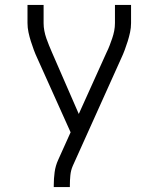

<svg xmlns="http://www.w3.org/2000/svg" viewBox="-20 -755 640 775"><path d="M197 0V-7Q197 -34 200.5 -60Q204 -86 215 -110L265 -221L131 -519Q123 -536 116.5 -553.5Q110 -571 104.5 -588.5Q99 -606 95 -624.5Q91 -643 91 -662V-735H156V-661Q156 -646 159 -630.5Q162 -615 167 -600.5Q172 -586 178 -571.5Q184 -557 190 -543L298 -295L410 -543Q417 -557 422.5 -571.5Q428 -586 433 -600.5Q438 -615 441 -630.5Q444 -646 444 -662V-735H509V-662Q509 -643 505 -624.5Q501 -606 495.5 -588.5Q490 -571 483.5 -553.5Q477 -536 469 -519L274 -86Q266 -68 264 -47.5Q262 -27 262 -7V0Z"/></svg>

Font: Iosevka Curly Light Extended
Style: Regular
Weight: 300
Width: 7
Monospace: yes
Designer: Belleve Invis
Foundry: Belleve Invis
Version: Version 11.1.0; ttfautohint (v1.8.3)